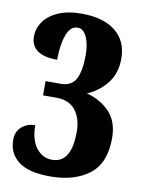

<svg xmlns="http://www.w3.org/2000/svg" viewBox="-83 -782 633 850"><g transform="rotate(10 233.0 -357.0)"><path d="M13 -121Q13 -159 38 -180.5Q63 -202 98 -202Q98 -137 126 -100.5Q154 -64 197 -64Q284 -64 284 -205Q284 -265 255 -301.5Q226 -338 171 -338H109V-402H176Q226 -402 245 -438.5Q264 -475 264 -546Q264 -598 248.5 -629Q233 -660 209 -660Q175 -660 159 -615Q143 -570 143 -504Q24 -504 24 -589Q24 -624 45.5 -655Q67 -686 110 -705Q153 -724 216 -724Q313 -724 367.5 -680.5Q422 -637 422 -558Q422 -494 388.5 -449.5Q355 -405 299 -380Q360 -365 401.5 -322Q443 -279 443 -204Q443 -91 376.5 -40.5Q310 10 202 10Q104 10 58.5 -25.5Q13 -61 13 -121Z"/></g></svg>

Font: Noto Serif CondBlack
Style: Regular
Weight: 900
Width: 3
Designer: Monotype Design Team
Foundry: Monotype Imaging Inc.
Version: Version 1.001